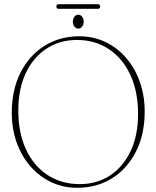

<svg xmlns="http://www.w3.org/2000/svg" viewBox="-20 -882 744 913"><path d="M357 -709.5Q424 -709.5 480.8 -682.5Q537.5 -655.5 579.5 -607Q621.5 -558.5 644.8 -493Q668 -427.5 668 -351Q668 -242.5 626.5 -161Q585 -79.5 512.8 -34.2Q440.5 11 347 11Q280.5 11 223.8 -15.8Q167 -42.5 124.8 -91Q82.5 -139.5 59.2 -204.5Q36 -269.5 36 -345.5Q36 -454.5 77.5 -536.5Q119 -618.5 191.5 -664Q264 -709.5 357 -709.5ZM636.5 -340Q636.5 -447 599.8 -526Q563 -605 497.5 -648.5Q432 -692 345.5 -692Q264.5 -692 201.5 -651Q138.5 -610 102.8 -534.8Q67 -459.5 67 -356.5Q67 -250 103.8 -171.2Q140.5 -92.5 206.5 -49.5Q272.5 -6.5 359.5 -6.5Q440 -6.5 502.5 -47.2Q565 -88 600.8 -162.8Q636.5 -237.5 636.5 -340ZM352.5 -746Q341 -746 333.8 -756Q326.5 -766 326.5 -779Q326.5 -792.5 333.8 -802.2Q341 -812 352.5 -812Q363.5 -812 370.8 -802.2Q378 -792.5 378 -779Q378 -765.5 370.8 -755.8Q363.5 -746 352.5 -746ZM248 -851Q248 -862 259 -862H444.5Q456 -862 456 -851Q456 -840 444.5 -840H259Q248 -840 248 -851Z"/></svg>

Font: Fraunces 144pt Soft Thin
Style: Regular
Weight: 100
Version: Version 1.000;[0bf87f6ff]